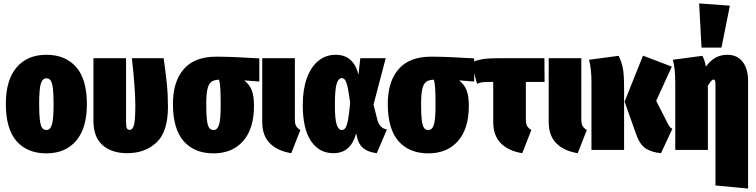

<svg xmlns="http://www.w3.org/2000/svg" viewBox="-20 -873 4400 1118"><path d="M486 -266Q486 -127 423.5 -53.5Q361 20 250 20Q139 20 76.5 -51Q14 -122 14 -268Q14 -407 76.5 -480.5Q139 -554 250 -554Q361 -554 423.5 -482.5Q486 -411 486 -266ZM208 -268Q208 -208 212 -175Q216 -142 225 -129Q234 -116 250 -116Q273 -116 282.5 -148.5Q292 -181 292 -266Q292 -326 288 -358.5Q284 -391 275 -404Q266 -417 250 -417Q227 -417 217.5 -385Q208 -353 208 -268Z M958 -251Q958 -105 891 -43Q824 19 721 19Q630 19 577 -28Q524 -75 524 -169V-534H714V-159Q714 -134 719 -125.5Q724 -117 735 -117Q753 -117 760.5 -146.5Q768 -176 768 -259Q768 -354 748 -534H933Q945 -449 951.5 -385.5Q958 -322 958 -251Z M1490 -398 1402 -405Q1434 -380 1446.5 -346Q1459 -312 1459 -257Q1459 -124 1396 -52Q1333 20 1223 20Q1112 20 1049.5 -51Q987 -122 987 -268Q987 -398 1050 -470.5Q1113 -543 1239 -543Q1336 -543 1490 -533ZM1265 -257Q1265 -324 1263 -357.5Q1261 -391 1255 -409Q1226 -408 1210.5 -396.5Q1195 -385 1188 -355Q1181 -325 1181 -267Q1181 -206 1185 -173.5Q1189 -141 1198 -128.5Q1207 -116 1223 -116Q1246 -116 1255.5 -147Q1265 -178 1265 -257Z M1697 -177Q1697 -153 1704 -140Q1711 -127 1729 -116L1676 19Q1596 6 1551.5 -38.5Q1507 -83 1507 -163V-534H1697Z M2067 -437 2078 -534H2226L2155 -264L2178 -173Q2191 -126 2233 -119L2174 19Q2124 13 2096 -9.5Q2068 -32 2059 -75L2054 -96Q2037 -37 2004.5 -9Q1972 19 1921 19Q1839 19 1791 -51.5Q1743 -122 1743 -263Q1743 -351 1766.5 -417Q1790 -483 1833.5 -518.5Q1877 -554 1934 -554Q1990 -554 2023 -522Q2056 -490 2067 -437ZM1930 -263Q1930 -179 1940.5 -147.5Q1951 -116 1970 -116Q1984 -116 1992.5 -130Q2001 -144 2007 -177Q2013 -210 2019 -274Q2011 -333 2005 -362Q1999 -391 1991 -404.5Q1983 -418 1971 -418Q1950 -418 1940 -384Q1930 -350 1930 -263Z M2741 -398 2653 -405Q2685 -380 2697.5 -346Q2710 -312 2710 -257Q2710 -124 2647 -52Q2584 20 2474 20Q2363 20 2300.5 -51Q2238 -122 2238 -268Q2238 -398 2301 -470.5Q2364 -543 2490 -543Q2587 -543 2741 -533ZM2516 -257Q2516 -324 2514 -357.5Q2512 -391 2506 -409Q2477 -408 2461.5 -396.5Q2446 -385 2439 -355Q2432 -325 2432 -267Q2432 -206 2436 -173.5Q2440 -141 2449 -128.5Q2458 -116 2474 -116Q2497 -116 2506.5 -147Q2516 -178 2516 -257Z M3074 -116 3021 19Q2941 6 2896.5 -38.5Q2852 -83 2852 -163V-396H2833Q2802 -396 2788 -394Q2774 -392 2758 -385L2724 -507Q2749 -521 2784 -527.5Q2819 -534 2884 -534H3150L3151 -396H3042V-177Q3042 -153 3049 -140Q3056 -127 3074 -116Z M3365 -177Q3365 -153 3372 -140Q3379 -127 3397 -116L3344 19Q3264 6 3219.5 -38.5Q3175 -83 3175 -163V-534H3365Z M3801 -286 3868 -154Q3875 -141 3880.5 -134Q3886 -127 3895 -123L3829 19Q3775 14 3740 -8.5Q3705 -31 3684 -92L3617 -281L3724 -549L3892 -485ZM3614 -361V0H3424V-395Q3424 -472 3410 -525L3582 -548Q3599 -515 3606.5 -477.5Q3614 -440 3614 -361Z M4336 -403V225L4146 207V-385Q4146 -410 4135 -410Q4123 -410 4101 -372L4102 -361V0H3912V-395Q3912 -472 3898 -525L4070 -548Q4085 -519 4090 -485Q4117 -521 4147 -537.5Q4177 -554 4216 -554Q4272 -554 4304 -513.5Q4336 -473 4336 -403ZM4051 -853 4230 -840 4181 -596H4065Z"/></svg>

Font: Fira Sans Extra Condensed Black
Style: Regular
Weight: 900
Width: 1
Designer: Carrois Corporate & Edenspiekermann AG
Foundry: Carrois Corporate GbR & Edenspiekermann AG
Version: Version 4.203